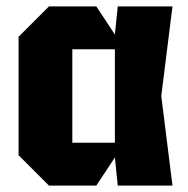

<svg xmlns="http://www.w3.org/2000/svg" viewBox="-20 -580 588 600"><path d="M133 0 38 -95V-465L133 -560H281L339 -472L348 -560H519L484 -280L519 0H348L339 -88L281 0ZM206 -134H339V-426H206Z"/></svg>

Font: Tektur SemiCondensed
Style: Bold
Weight: 700
Width: 4
Designer: Adam Jagosz
Foundry: Adam Jagosz
Version: Version 1.005;gftools[0.9.30]